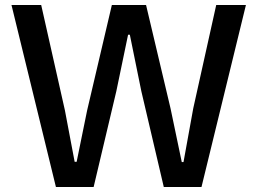

<svg xmlns="http://www.w3.org/2000/svg" viewBox="-20 -749 1031 769"><path d="M204 0 26 -729H145L240 -307L279 -101H287L329 -307L428 -729H565L663 -315L708 -100H715L754 -315L846 -729H965L787 0H636L546 -384L500 -610H493L446 -384L355 0Z"/></svg>

Font: Mona Sans Medium
Style: Regular
Weight: 500
Designer: Deni Anggara
Foundry: GitHub
Version: Version 2.000;Glyphs 3.2.3 (3260)